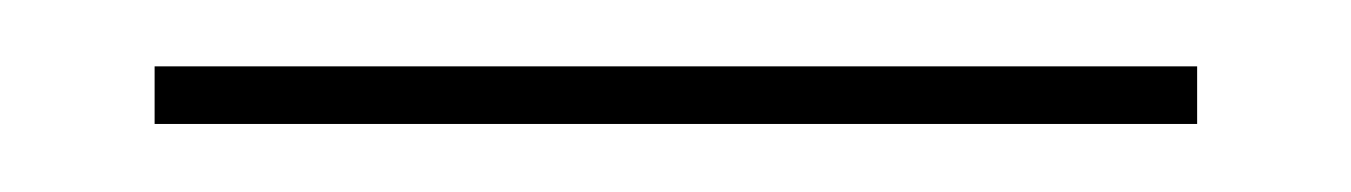

<svg xmlns="http://www.w3.org/2000/svg" viewBox="-20 15 401 57"><path d="M335.4 51.8H25.9V34.7H335.4Z"/></svg>

Font: Agdasima
Style: Regular
Weight: 400
Width: 3
Designer: The DocRepair Project, Patric King
Foundry: Google
Version: Version 2.002